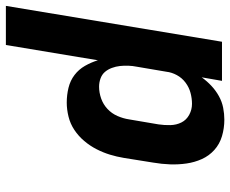

<svg xmlns="http://www.w3.org/2000/svg" viewBox="-98 -483 783 653"><g transform="rotate(90 293.5 -156.5)"><path d="M-13 215 109 -520H242L230 -451Q243 -469 259 -484Q275 -499 294 -509.5Q313 -520 333.5 -524Q354 -528 374 -528Q403 -528 430 -520Q457 -512 477 -494Q497 -476 508 -451.5Q519 -427 523 -399.5Q527 -372 526 -343.5Q525 -315 520 -286L504 -186Q500 -162 493 -139Q486 -116 474.5 -93.5Q463 -71 446.5 -51.5Q430 -32 409 -18Q388 -4 363.5 2Q339 8 316 8Q290 8 265.5 2Q241 -4 222 -18.5Q203 -33 191 -54Q179 -75 172 -98L120 215ZM262 -102Q282 -102 302 -109Q322 -116 337.5 -130.5Q353 -145 361.5 -164.5Q370 -184 373 -204L390 -304Q393 -324 392.5 -344.5Q392 -365 383.5 -382Q375 -399 357.5 -408.5Q340 -418 320 -418Q302 -418 283 -413Q264 -408 248 -396Q232 -384 222.5 -366.5Q213 -349 211 -331L194 -231Q191 -216 190.5 -201.5Q190 -187 191.5 -173Q193 -159 198 -145.5Q203 -132 211.5 -122Q220 -112 233.5 -107Q247 -102 262 -102Z"/></g></svg>

Font: Iosevka Aile Extrabold Oblique
Style: Regular
Weight: 800
Italic angle: -9°
Designer: Belleve Invis
Foundry: Belleve Invis
Version: Version 31.1.0; ttfautohint (v1.8.4)